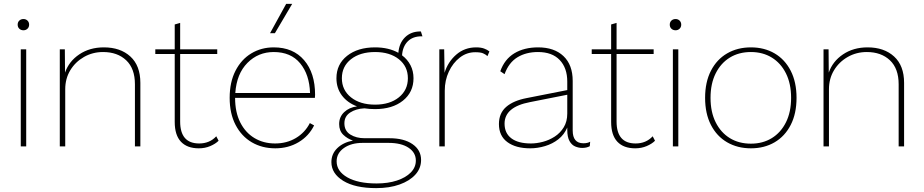

<svg xmlns="http://www.w3.org/2000/svg" viewBox="-20 -754 4757 989"><path d="M101 -598Q88 -598 79.5 -606Q71 -614 71 -627Q71 -640 79.5 -648Q88 -656 101 -656Q113 -656 121.5 -648Q130 -640 130 -627Q130 -614 121.5 -606Q113 -598 101 -598ZM115 -500V0H87V-500Z M288 0V-500H314L315 -380Q335 -438 388.5 -474Q442 -510 515 -510Q600 -510 651.5 -463Q703 -416 703 -327V0H675V-320Q675 -401 630 -443.5Q585 -486 511 -486Q457 -486 412.5 -460.5Q368 -435 342 -392Q316 -349 316 -294V0Z M1099 -500V-476H908V-128Q908 -15 1006 -15Q1060 -15 1094 -52L1106 -29Q1090 -13 1063 -1.5Q1036 10 1004 10Q944 10 912 -24Q880 -58 880 -126V-476H780V-500H880V-628L908 -636V-500Z M1398 10Q1330 10 1277 -21Q1224 -52 1193.5 -110.5Q1163 -169 1163 -250Q1163 -331 1193 -389.5Q1223 -448 1274.5 -479Q1326 -510 1390 -510Q1490 -510 1546.5 -444Q1603 -378 1603 -266Q1603 -258 1602 -250H1191Q1191 -176 1217.5 -123.5Q1244 -71 1290.5 -43Q1337 -15 1397 -15Q1457 -15 1504 -43Q1551 -71 1576 -120L1598 -108Q1571 -53 1518 -21.5Q1465 10 1398 10ZM1390 -486Q1310 -486 1254.5 -430Q1199 -374 1192 -275H1577Q1574 -370 1526 -428Q1478 -486 1390 -486ZM1454 -734H1485L1396 -583H1371Z M1986 -42Q2061 -42 2105 -11.5Q2149 19 2149 70Q2149 113 2119.5 145.5Q2090 178 2038 196.5Q1986 215 1918 215Q1809 215 1748 177.5Q1687 140 1687 81Q1687 39 1717 9.5Q1747 -20 1798 -30Q1770 -39 1748.5 -59.5Q1727 -80 1727 -115Q1727 -152 1753 -176.5Q1779 -201 1819 -206Q1769 -225 1741 -262.5Q1713 -300 1713 -351Q1713 -423 1768 -466.5Q1823 -510 1912 -510Q1982 -510 2032 -482Q2036 -532 2066.5 -562Q2097 -592 2145 -592H2148L2156 -567H2152Q2106 -567 2080 -540.5Q2054 -514 2051 -469Q2079 -448 2094.5 -418Q2110 -388 2110 -351Q2110 -279 2055.5 -235.5Q2001 -192 1912 -192Q1883 -192 1857 -196Q1814 -194 1784 -174.5Q1754 -155 1754 -119Q1754 -80 1784.5 -61Q1815 -42 1858 -42ZM1912 -486Q1835 -486 1788 -449Q1741 -412 1741 -351Q1741 -290 1788 -252.5Q1835 -215 1912 -215Q1988 -215 2034.5 -252.5Q2081 -290 2081 -351Q2081 -412 2034.5 -449Q1988 -486 1912 -486ZM1920 191Q1979 191 2024.5 176Q2070 161 2096 134.5Q2122 108 2122 73Q2122 32 2084.5 7Q2047 -18 1981 -18H1848Q1789 -18 1751.5 8.5Q1714 35 1714 77Q1714 128 1769 159.5Q1824 191 1920 191Z M2243 0V-500H2268L2270 -379Q2287 -435 2330 -472.5Q2373 -510 2433 -510Q2457 -510 2473.5 -504Q2490 -498 2501 -489L2491 -465Q2481 -474 2468 -479.5Q2455 -485 2428 -485Q2384 -485 2348.5 -457.5Q2313 -430 2292 -385Q2271 -340 2271 -287V0Z M2902 -334Q2902 -404 2863 -445Q2824 -486 2751 -486Q2690 -486 2645.5 -459Q2601 -432 2579 -372L2557 -387Q2579 -449 2629.5 -479.5Q2680 -510 2752 -510Q2835 -510 2882.5 -465Q2930 -420 2930 -337V-82Q2930 -16 2985 -16Q3007 -16 3020 -24L3018 -1Q3002 8 2979 8Q2961 8 2943 0.5Q2925 -7 2913.5 -27.5Q2902 -48 2902 -86V-97Q2886 -60 2856 -36.5Q2826 -13 2787.5 -1.5Q2749 10 2711 10Q2637 10 2593.5 -22Q2550 -54 2550 -115Q2550 -171 2587.5 -203.5Q2625 -236 2694 -249L2902 -290ZM2579 -117Q2579 -68 2614 -41.5Q2649 -15 2715 -15Q2744 -15 2776.5 -23.5Q2809 -32 2837.5 -50.5Q2866 -69 2884 -98.5Q2902 -128 2902 -169V-266L2710 -228Q2579 -203 2579 -117Z M3347 -500V-476H3156V-128Q3156 -15 3254 -15Q3308 -15 3342 -52L3354 -29Q3338 -13 3311 -1.5Q3284 10 3252 10Q3192 10 3160 -24Q3128 -58 3128 -126V-476H3028V-500H3128V-628L3156 -636V-500Z M3460 -598Q3447 -598 3438.5 -606Q3430 -614 3430 -627Q3430 -640 3438.5 -648Q3447 -656 3460 -656Q3472 -656 3480.5 -648Q3489 -640 3489 -627Q3489 -614 3480.5 -606Q3472 -598 3460 -598ZM3474 -500V0H3446V-500Z M3848 -510Q3917 -510 3970 -479Q4023 -448 4053 -389.5Q4083 -331 4083 -250Q4083 -169 4053 -110.5Q4023 -52 3970 -21Q3917 10 3848 10Q3779 10 3725.5 -21Q3672 -52 3642 -110.5Q3612 -169 3612 -250Q3612 -331 3642 -389.5Q3672 -448 3725.5 -479Q3779 -510 3848 -510ZM3848 -486Q3786 -486 3739.5 -457.5Q3693 -429 3666.5 -376Q3640 -323 3640 -250Q3640 -177 3666.5 -124Q3693 -71 3739.5 -42.5Q3786 -14 3848 -14Q3909 -14 3955.5 -42.5Q4002 -71 4028.5 -124Q4055 -177 4055 -250Q4055 -323 4028.5 -376Q4002 -429 3955.5 -457.5Q3909 -486 3848 -486Z M4222 0V-500H4248L4249 -380Q4269 -438 4322.5 -474Q4376 -510 4449 -510Q4534 -510 4585.5 -463Q4637 -416 4637 -327V0H4609V-320Q4609 -401 4564 -443.5Q4519 -486 4445 -486Q4391 -486 4346.5 -460.5Q4302 -435 4276 -392Q4250 -349 4250 -294V0Z"/></svg>

Font: Work Sans ExtraLight
Style: Regular
Weight: 200
Designer: Wei Huang
Foundry: Wei Huang
Version: Version 2.010; ttfautohint (v1.8.3)